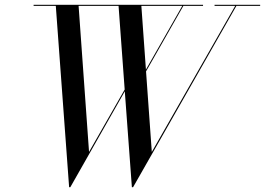

<svg xmlns="http://www.w3.org/2000/svg" viewBox="-20 -770 1104 800"><path d="M612.5 -137 588.5 -472.5 744 -745.5H826V-750H120V-745.5H212.5L268 10H273L500 -389.5L529.5 10H534.5L965 -745.5H1064V-750H874V-745.5H960ZM351 -137 307.5 -745.5H474L499.5 -397ZM569 -745.5H739.5L588 -480Z"/></svg>

Font: Bodoni* 36pt
Style: Italic
Weight: 400
Italic angle: -13°
Version: Version 2.3